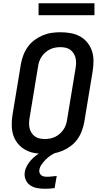

<svg xmlns="http://www.w3.org/2000/svg" viewBox="-20 -942 640 1185"><path d="M256 8Q224 8 193 2.5Q162 -3 136 -17.5Q110 -32 90.5 -55.5Q71 -79 62 -107.5Q53 -136 52.5 -168Q52 -200 57 -232L109 -547Q114 -574 124 -601Q134 -628 151 -652Q168 -676 192 -694Q216 -712 243 -723.5Q270 -735 298 -739Q326 -743 353 -743Q385 -743 416 -737.5Q447 -732 473.5 -717.5Q500 -703 519 -679.5Q538 -656 547.5 -627.5Q557 -599 557 -567Q557 -535 552 -503L500 -188Q495 -161 485 -134Q475 -107 458 -83Q441 -59 417 -41Q393 -23 366 -11.5Q339 0 311 4Q283 8 256 8ZM257 -84Q273 -84 289 -87Q305 -90 320.5 -97.5Q336 -105 349 -116.5Q362 -128 371.5 -142Q381 -156 386.5 -171.5Q392 -187 394 -203L446 -518Q449 -535 449.5 -551.5Q450 -568 446.5 -583.5Q443 -599 434.5 -612.5Q426 -626 413.5 -635Q401 -644 385 -647.5Q369 -651 352 -651Q336 -651 320 -648Q304 -645 288.5 -637.5Q273 -630 260 -618.5Q247 -607 237.5 -593Q228 -579 222.5 -563.5Q217 -548 215 -532L163 -217Q160 -200 159.5 -183.5Q159 -167 162.5 -151.5Q166 -136 174.5 -122.5Q183 -109 195.5 -100Q208 -91 224 -87.5Q240 -84 257 -84ZM256 223Q231 223 207.5 218.5Q184 214 165.5 201Q147 188 138 166Q129 144 133 120Q136 100 146.5 81Q157 62 171.5 46Q186 30 204 16.5Q222 3 241 -7L243 -8H327L325 0Q308 7 292 18Q276 29 262.5 42.5Q249 56 237.5 72Q226 88 223 105Q221 115 224 124Q227 133 234 139Q241 145 250.5 147Q260 149 270 149Q285 149 300 147Q315 145 330 144L317 219Q302 221 286.5 222Q271 223 256 223ZM218 -848V-922H563V-848Z"/></svg>

Font: Iosevka SS04 SmBd Ex Obl
Style: Regular
Weight: 600
Width: 7
Italic angle: -9°
Monospace: yes
Designer: Belleve Invis
Foundry: Belleve Invis
Version: Version 19.0.0; ttfautohint (v1.8.4)